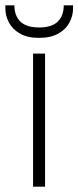

<svg xmlns="http://www.w3.org/2000/svg" viewBox="-54 -700 294 720"><path d="M70 0V-499H115V0ZM92 -558Q49 -558 21 -574Q-7 -590 -20.5 -615.5Q-34 -641 -34 -669V-680H0Q0 -641 22.5 -619Q45 -597 93 -597Q140 -597 162.5 -619Q185 -641 185 -680H220V-669Q220 -641 206.5 -615.5Q193 -590 164.5 -574Q136 -558 92 -558Z"/></svg>

Font: DM Sans 20pt ExtraLight
Style: Regular
Weight: 250
Version: Version 4.004;gftools[0.9.30]